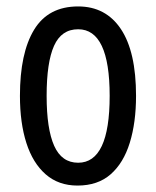

<svg xmlns="http://www.w3.org/2000/svg" viewBox="-20 -633 485 597"><path d="M403 -335Q403 -252 383.5 -189Q364 -126 324 -91Q284 -56 221 -56Q162 -56 122 -91Q82 -126 62 -188.5Q42 -251 42 -335Q42 -468 86 -540.5Q130 -613 223 -613Q309 -613 356 -542.5Q403 -472 403 -335ZM125 -335Q125 -232 148.5 -179.5Q172 -127 223 -127Q321 -127 321 -335Q321 -542 223 -542Q171 -542 148 -490.5Q125 -439 125 -335Z"/></svg>

Font: Noto Sans Malayalam UI ExtraCondensed
Style: Regular
Weight: 400
Width: 2
Designer: Jelle Bosma - Monotype Design Team
Foundry: Monotype Imaging Inc.
Version: Version 2.104; ttfautohint (v1.8.4.7-5d5b)